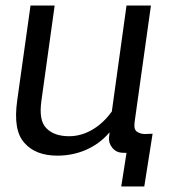

<svg xmlns="http://www.w3.org/2000/svg" viewBox="-20 -551 626 692"><path d="M42 -189C32 -117 40 -67 68 -36C95 -5 135 10 187 10C259 10 327 -18 374 -73H375C372 -49 370 -38 385 -18C400 -1 413 0 436 0L417 121H500L530 -69C507 -69 494 -64 474 -76C463 -84 464 -96 465 -110L524 -531H436L383 -149C347 -99 293 -60 229 -60C193 -60 165 -70 147 -89C128 -108 123 -140 129 -186L177 -531H90Z"/></svg>

Font: Cheyenne Sans
Style: Italic
Weight: 400
Italic angle: -8.13011°
Designer: The Public Sans project authors (U.S. Web Design System), Libre Franklin designed by Pablo Impallari and Rodrigo Fuenzal
Foundry: The Cheyenne Sans Project Authors
Version: Version 2.007